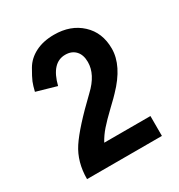

<svg xmlns="http://www.w3.org/2000/svg" viewBox="-120 -943 586 629"><g transform="rotate(-30 173.0 -628.0)"><path d="M25.4 -729.5Q30.3 -750 35.6 -763.2Q41 -776.4 56.6 -803.2Q72.3 -830.1 102.1 -845.2Q131.8 -860.4 172.9 -860.4Q235.4 -860.4 274.9 -823.7Q314.5 -787.1 314.5 -726.6Q314.5 -662.1 249 -594.7Q243.2 -587.9 213.4 -559.6Q183.6 -531.2 167 -512.2Q150.4 -493.2 138.7 -471.7H313.5V-396.5H30.3Q30.3 -460.9 61.5 -508.3Q92.8 -555.7 177.7 -636.7Q224.6 -680.7 224.6 -727.5Q224.6 -754.9 210.4 -770Q196.3 -785.2 171.9 -785.2Q120.1 -785.2 100.6 -708Z"/></g></svg>

Font: Gothic A1
Style: Bold
Weight: 700
Version: Version 2.50